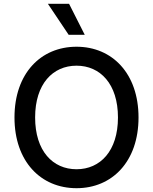

<svg xmlns="http://www.w3.org/2000/svg" viewBox="-20 -984 808 1014"><path d="M342.7 -800.1H427.6L344.8 -963.8H233ZM711.6 -363.6C711.6 -596.2 572.4 -737.2 384.2 -737.2C195.3 -737.2 56.5 -596.2 56.5 -363.6C56.5 -131.4 195.3 9.9 384.2 9.9C572.4 9.9 711.6 -131 711.6 -363.6ZM603 -363.6C603 -186.4 509.2 -90.2 384.2 -90.2C258.9 -90.2 165.5 -186.4 165.5 -363.6C165.5 -540.8 258.9 -637.1 384.2 -637.1C509.2 -637.1 603 -540.8 603 -363.6Z"/></svg>

Font: RA Harald Medium
Style: Regular
Weight: 500
Designer: Rasmus Andersson
Foundry: rsms
Version: Version 3.000;hotconv 1.0.109;makeotfexe 2.5.65596